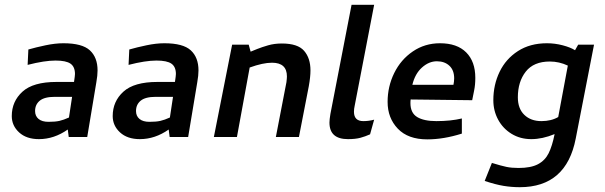

<svg xmlns="http://www.w3.org/2000/svg" viewBox="-20 -570 2519 799"><path d="M98 -364 95 -300Q165 -318 211 -318Q255 -318 273.5 -305Q292 -292 292 -262Q292 -255 288 -229H215Q118 -229 73.5 -188.5Q29 -148 29 -87Q29 -47 59.5 -19Q90 9 142 9Q205 9 262 -31L266 0H343L381 -228Q386 -256 386 -277Q386 -331 354 -360.5Q322 -390 244 -390Q210 -390 169.5 -381.5Q129 -373 98 -364ZM182 -63Q155 -63 140.5 -75Q126 -87 126 -108Q126 -135 145.5 -151Q165 -167 208 -167H280L267 -81Q245 -71 227.5 -67Q210 -63 182 -63Z M518 -364 515 -300Q585 -318 631 -318Q675 -318 693.5 -305Q712 -292 712 -262Q712 -255 708 -229H635Q538 -229 493.5 -188.5Q449 -148 449 -87Q449 -47 479.5 -19Q510 9 562 9Q625 9 682 -31L686 0H763L801 -228Q806 -256 806 -277Q806 -331 774 -360.5Q742 -390 664 -390Q630 -390 589.5 -381.5Q549 -373 518 -364ZM602 -63Q575 -63 560.5 -75Q546 -87 546 -108Q546 -135 565.5 -151Q585 -167 628 -167H700L687 -81Q665 -71 647.5 -67Q630 -63 602 -63Z M1174 -252Q1174 -244 1172 -228L1128 0H1224L1265 -211Q1272 -250 1272 -277Q1272 -328 1245.5 -358.5Q1219 -389 1153 -389Q1122 -389 1096 -381.5Q1070 -374 1050 -366Q1030 -358 1023 -355L1015 -384H946L870 0H966L1019 -289Q1074 -309 1112 -309Q1174 -309 1174 -252Z M1453 -105Q1453 -117 1456 -130L1537 -550H1443L1355 -96Q1351 -72 1351 -60Q1351 9 1428 9Q1459 9 1479.5 3.5Q1500 -2 1520 -11L1537 -72Q1515 -66 1492 -66Q1453 -66 1453 -105Z M1593 -146Q1593 -79 1635.5 -34.5Q1678 10 1758 10Q1826 10 1902 -14V-77Q1856 -66 1796 -66Q1744 -66 1716 -83Q1688 -100 1688 -141Q1688 -151 1689 -156L1945 -153L1953 -193Q1958 -217 1958 -246Q1958 -314 1920 -352Q1882 -390 1811 -390Q1748 -390 1698 -356Q1648 -322 1620.5 -266Q1593 -210 1593 -146ZM1870 -244Q1870 -232 1867 -217H1696Q1707 -263 1736 -289Q1765 -315 1798 -315Q1830 -315 1850 -296.5Q1870 -278 1870 -244Z M2138 129Q2109 129 2087.5 124.5Q2066 120 2027 108L1997 183Q2042 198 2075.5 203.5Q2109 209 2143 209Q2337 209 2376 6L2452 -384H2386L2373 -361Q2354 -373 2321.5 -381.5Q2289 -390 2256 -390Q2186 -390 2135.5 -357.5Q2085 -325 2059 -271Q2033 -217 2033 -153Q2033 -109 2053 -72Q2073 -35 2109 -13Q2145 9 2191 9Q2237 9 2288 -12Q2278 38 2263 68Q2248 98 2218.5 113.5Q2189 129 2138 129ZM2343 -297 2303 -83Q2274 -66 2233 -66Q2189 -66 2162 -92Q2135 -118 2135 -165Q2135 -230 2168 -272Q2201 -314 2268 -314Q2307 -314 2343 -297Z"/></svg>

Font: Cambay Devanagari
Style: Bold Italic
Weight: 700
Designer: Pooja Saxena
Foundry: Pooja Saxena
Version: Version 1.005;PS 001.005;hotconv 1.0.70;makeotf.lib2.5.58329